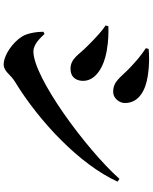

<svg xmlns="http://www.w3.org/2000/svg" viewBox="86 -877 828 1040"><g transform="rotate(90 500.0 -357.0)"><path d="M241 -733C275 -711 308 -684 349 -645C402 -594 420 -556 478 -556C511 -556 538 -588 538 -620C538 -698 464 -732 394 -743C324 -754 276 -751 245 -748ZM949 -590C784 -406 398 -124 259 -124C217 -124 182 -166 164 -184L152 -178C152 -145 159 -92 178 -62C211 -10 280 37 329 37C367 37 382 1 421 -23C638 -155 871 -375 964 -580ZM118 -515C143 -499 181 -466 230 -416C275 -373 296 -325 352 -325C405 -325 418 -364 418 -393C418 -466 333 -508 256 -521C199 -531 158 -531 122 -530Z"/></g></svg>

Font: Noto Serif CJK SC Black
Style: Regular
Weight: 900
Designer: Ryoko NISHIZUKA 西塚涼子 (kana & ideographs); Frank Grießhammer (Latin, Greek & Cyrillic); Wenlong ZHANG 张文龙 (bopomofo); San
Foundry: Adobe
Version: Version 2.001;hotconv 1.1.0;makeotfexe 2.6.0